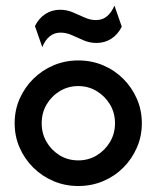

<svg xmlns="http://www.w3.org/2000/svg" viewBox="-20 -639 547 671"><path d="M253.5 11.1Q207.6 11.1 167.4 -5.9Q127.1 -22.9 96.5 -53.1Q66 -83.3 48.6 -122.9Q31.2 -162.5 31.2 -208.3Q31.2 -254.2 48.6 -293.8Q66 -333.3 96.5 -363.5Q127.1 -393.8 167.4 -410.8Q207.6 -427.8 253.5 -427.8Q300 -427.8 340.3 -410.8Q380.6 -393.8 410.8 -363.5Q441 -333.3 458.3 -293.8Q475.7 -254.2 475.7 -208.3Q475.7 -162.5 458.3 -122.9Q441 -83.3 410.8 -53.1Q380.6 -22.9 340.3 -5.9Q300 11.1 253.5 11.1ZM253.5 -78.5Q289.6 -78.5 318.4 -96.2Q347.2 -113.9 364.6 -143.1Q381.9 -172.2 381.9 -208.3Q381.9 -244.4 364.6 -273.6Q347.2 -302.8 318.1 -320.5Q288.9 -338.2 253.5 -338.2Q218.1 -338.2 188.9 -320.5Q159.7 -302.8 142.7 -273.6Q125.7 -244.4 125.7 -208.3Q125.7 -172.2 142.7 -143.1Q159.7 -113.9 188.5 -96.2Q217.4 -78.5 253.5 -78.5ZM127.8 -474.3 102.1 -547.9Q116 -575.7 138.9 -590.3Q161.8 -604.9 189.6 -604.9Q213.9 -604.9 234.7 -595.8Q255.6 -586.8 275.7 -577.8Q295.8 -568.8 315.3 -568.8Q338.2 -568.8 354.2 -582.3Q370.1 -595.8 379.9 -619.4L405.6 -545.8Q391.7 -518.1 368.8 -503.5Q345.8 -488.9 317.4 -488.9Q293.8 -488.9 272.6 -497.9Q251.4 -506.9 231.6 -516Q211.8 -525 191.7 -525Q169.4 -525 153.5 -511.8Q137.5 -498.6 127.8 -474.3Z"/></svg>

Font: Afacad Flux Medium
Style: Regular
Weight: 500
Designer: Kristian Moeller
Foundry: Dicotype
Version: Version 1.100